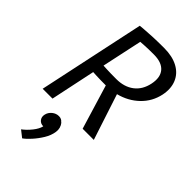

<svg xmlns="http://www.w3.org/2000/svg" viewBox="-290 -758 1131 1131"><g transform="rotate(45 276.0 -192.0)"><path d="M165 -667Q165 -667 191.5 -669.5Q218 -672 262 -674Q306 -676 359 -676Q428 -676 474.5 -651Q521 -626 540 -580.5Q559 -535 547 -476Q532 -405 480.5 -355.5Q429 -306 355 -287L449 0H356L272 -277Q222 -277 193 -278.5Q164 -280 164 -280L105 0H23ZM343 -606Q293 -606 263.5 -604Q234 -602 234 -602L180 -350Q180 -350 209.5 -348.5Q239 -347 289 -347Q355 -347 398.5 -380Q442 -413 455 -475Q468 -537 439 -571.5Q410 -606 343 -606ZM182 154Q159 154 146.5 138Q134 122 139 100Q144 77 163 61.5Q182 46 205 46Q228 46 240 63L241 62Q263 89 258 123.5Q253 158 232.5 191.5Q212 225 187 252.5Q162 280 144 292L102 259Q129 239 152.5 209.5Q176 180 182 154Z"/></g></svg>

Font: Epunda Sans
Style: Italic
Weight: 400
Italic angle: -12.0243°
Designer: Simon Atzbach
Foundry: typofactur
Version: Version 2.204; ttfautohint (v1.8.4.7-5d5b)